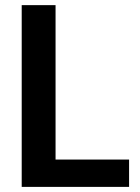

<svg xmlns="http://www.w3.org/2000/svg" viewBox="-20 -731 549 751"><path d="M484.9 -106.9V0H158.2V-106.9ZM197.3 -710.9V0H64.9V-710.9Z"/></svg>

Font: Roboto SemiCondensed SemiBold
Style: Regular
Weight: 600
Width: 4
Designer: Christian Robertson
Foundry: Google
Version: Version 3.009; 2024